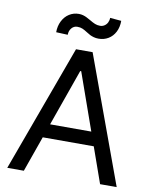

<svg xmlns="http://www.w3.org/2000/svg" viewBox="-97 -982 840 1055"><g transform="rotate(10 322.5 -455.0)"><path d="M17.3 0 276.2 -707.2H368.8L627.8 0H535.2L325.3 -593.2H319.8L109.8 0ZM504.1 -276.2V-198.9H141.6V-276.2ZM258.3 -901.2Q270.7 -901.2 281.8 -898.1Q292.8 -895 301.3 -890.7Q309.7 -886.4 323.9 -878.5Q342.5 -867.4 355.3 -862.2Q368.1 -857 384 -857Q396.8 -857 407.6 -864Q418.5 -870.9 424.7 -882.9Q430.9 -895 430.9 -909.5L493.8 -904Q493.8 -868.4 480 -841.7Q466.2 -814.9 442 -800.4Q417.8 -785.9 388.1 -785.9Q372.6 -785.9 360.7 -789.4Q348.8 -792.8 340 -797.1Q331.1 -801.5 319.1 -809.4Q303.2 -819.8 291.1 -824.9Q279 -830.1 262.4 -830.1Q243.1 -830.1 230.3 -814.9Q217.5 -799.7 217.5 -777.6L152.6 -780.4Q152.6 -815.3 166.8 -843.1Q180.9 -870.9 204.9 -886Q228.9 -901.2 258.3 -901.2Z"/></g></svg>

Font: Pretendard Variable
Style: Regular
Weight: 400
Designer: Base glyphs from Inter by Rasmus Andersson; Hangul glyphs from Noto Sans CJK(Source Han Sans) by Jang Soo-young and Kang
Foundry: Kil Hyung-jin
Version: Version 1.100;FEAKit 1.0